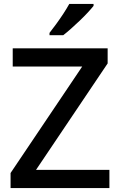

<svg xmlns="http://www.w3.org/2000/svg" viewBox="-20 -961 614 981"><path d="M539 0H34V-77L400 -621H45V-714H530V-637L164 -93H539ZM458 -931Q447 -917 428.5 -897Q410 -877 387.5 -855.5Q365 -834 343 -814.5Q321 -795 303 -781H233V-793Q248 -812 267 -838Q286 -864 304 -891.5Q322 -919 334 -941H458Z"/></svg>

Font: Noto Sans Hebrew Medium
Style: Regular
Weight: 500
Designer: Monotype Design Team
Foundry: Monotype Imaging Inc.
Version: Version 2.003